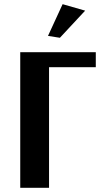

<svg xmlns="http://www.w3.org/2000/svg" viewBox="-20 -900 479 920"><path d="M267 -719 210 -728 280 -880 388 -849ZM77 0V-650H439V-578H215V0Z"/></svg>

Font: Arsenal
Style: Bold
Weight: 700
Designer: Andrij Shevchenko
Foundry: Stairsfor
Version: Version 2.001;PS 002.001;hotconv 1.0.88;makeotf.lib2.5.64775